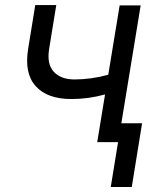

<svg xmlns="http://www.w3.org/2000/svg" viewBox="-20 -567 665 766"><path d="M541.2 -545.5 464.1 -75.3H546.9L505.7 179H421.9L451 0H367.9L399.1 -190.3Q333.8 -171.9 264.2 -171.9Q169 -171.9 122.7 -223Q76.3 -274.1 92.3 -372.2L120.7 -546.9H204.5L176.1 -372.2Q166.2 -311.8 194.4 -280.9Q222.7 -250 277 -250Q343.4 -250 411.9 -268.8L457.4 -545.5Z"/></svg>

Font: Karasuma Gothic
Style: Italic
Weight: 400
Italic angle: -9.39999°
Designer: Rasmus Andersson / Ryoko Nishizuka
Foundry: Genbu
Version: Version 1.00